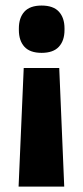

<svg xmlns="http://www.w3.org/2000/svg" viewBox="-20 -525 298 692"><path d="M193.5 -280 211.5 147.5H47L65.5 -280ZM130 -505Q172 -505 192.2 -483Q212.5 -461 212.5 -422.5V-417Q212.5 -378.5 192.2 -356.5Q172 -334.5 130 -334.5Q88 -334.5 68 -356.5Q48 -378.5 48 -417V-422.5Q48 -461 68 -483Q88 -505 130 -505Z"/></svg>

Font: Anek Telugu Medium
Style: Bold
Weight: 700
Version: Version 1.003